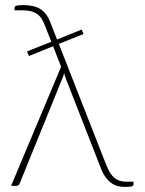

<svg xmlns="http://www.w3.org/2000/svg" viewBox="-20 -730 570 754"><path d="M504.5 -16.5V-6Q504.5 -1 498.5 1.5Q492.5 4 470.5 4Q457 4 443.8 1Q430.5 -2 418.2 -10.5Q406 -19 394.8 -34Q383.5 -49 374.5 -73.5L239.5 -419Q234 -432 232 -443.5Q230.5 -438 228.8 -432.2Q227 -426.5 224.5 -421L57 -9Q56 -6 52.5 -3Q49 0 43.5 0H23.5L220 -468L188.5 -548.5L93.5 -510L86 -528L181.5 -566L155.5 -632Q149.5 -647 142.5 -657.8Q135.5 -668.5 125.2 -675.5Q115 -682.5 101 -686Q87 -689.5 67.5 -689.5H37V-700Q37 -702 38 -703.8Q39 -705.5 42.8 -707Q46.5 -708.5 53.2 -709.2Q60 -710 72 -710Q113.5 -710 138.5 -694.5Q163.5 -679 177 -644L204 -575L301 -614L308 -596.5L211 -557.5L397 -83Q411.5 -46 429.5 -31.2Q447.5 -16.5 475 -16.5Z"/></svg>

Font: Lato ExtraLight
Style: Regular
Weight: 275
Designer: Lukasz Dziedzic with Adam Twardoch and Botio Nikoltchev
Foundry: tyPoland Lukasz Dziedzic
Version: Version 2.015; 2015-08-06; http://www.latofonts.com/